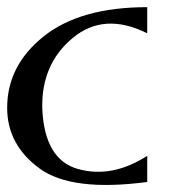

<svg xmlns="http://www.w3.org/2000/svg" viewBox="-20 -508 528 536"><path d="M0 -207C0 -285.7 34 -352.2 102 -406.5C170 -460.8 266.3 -488 391 -488V-415C311 -455 241.7 -450.7 183 -402C124.3 -353.3 96 -287.7 98 -205C102 -109.7 135.5 -53.3 198.5 -36C261.5 -18.7 325.7 -31 391 -73V0C250.3 18.7 150 6 90 -38C30 -82 0 -138.3 0 -207Z"/></svg>

Font: Neocyr
Style: Regular
Weight: 400
Designer: Viktar Palstsiuk <vipals@gmail.com>
Version: 1.00